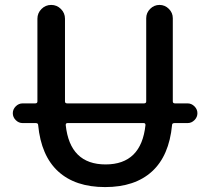

<svg xmlns="http://www.w3.org/2000/svg" viewBox="-20 -750 854 780"><path d="M254 -250Q247 -250 247 -242Q264 -82 409 -82Q554 -82 571 -242Q571 -250 564 -250ZM72 -250Q56 -250 44 -262Q32 -274 32 -290Q32 -306 44 -318Q56 -330 72 -330H123Q132 -330 132 -338V-674Q132 -697 148.5 -713.5Q165 -730 188 -730Q211 -730 227.5 -713.5Q244 -697 244 -674V-338Q244 -330 253 -330H565Q574 -330 574 -338V-676Q574 -698 590 -714Q606 -730 628 -730Q650 -730 666 -714Q682 -698 682 -676V-338Q682 -330 691 -330H742Q758 -330 770 -318Q782 -306 782 -290Q782 -274 770 -262Q758 -250 742 -250H689Q679 -250 679 -242Q667 -117 597.5 -53.5Q528 10 407 10Q286 10 216.5 -53.5Q147 -117 135 -242Q135 -250 125 -250Z"/></svg>

Font: Rounded Mplus 1c Medium
Style: Regular
Weight: 500
Version: Version 1.059.20150529